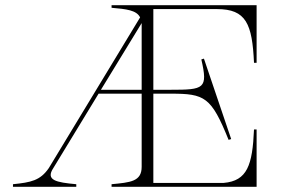

<svg xmlns="http://www.w3.org/2000/svg" viewBox="-20 -720 1107 740"><path d="M410 -10V0H969V-221H959C953 -83 933 -23 842 -15H571V-359H638C769 -359 794 -347 861 -181L871 -184L766 -494L756 -491C782 -378 767 -374 638 -374H571V-685H816C929 -685 952 -628 959 -478H969V-700H410V-690C467 -685 506 -681 520 -653L168 -72C135 -24 99 -17 30 -10V0H274V-10C197 -17 154 -25 186 -73L360 -359H526V-77C526 -20 482 -17 410 -10ZM369 -374 526 -631V-623V-374Z"/></svg>

Font: Sprat Thin
Style: Regular
Weight: 100
Designer: Ethan Nakache
Foundry: Collletttivo
Version: Version 2.000;Glyphs 3.2 (3217)